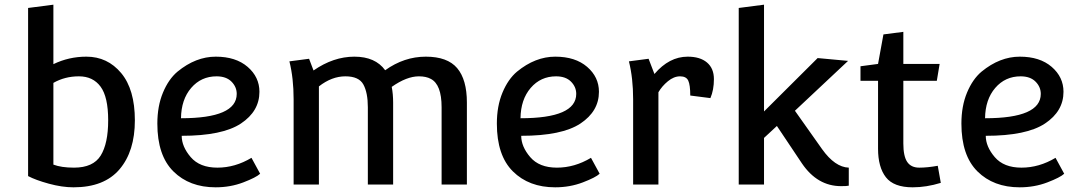

<svg xmlns="http://www.w3.org/2000/svg" viewBox="-20 -788 4608 820"><path d="M100 -36V-754L208 -768V-514Q274 -546 349 -546Q439 -546 497.5 -476Q556 -406 556 -274Q556 -142 490.5 -65Q425 12 294 12Q245 12 188.5 -3.5Q132 -19 100 -36ZM208 -434V-85Q242 -72 296 -72Q378 -72 410 -123.5Q442 -175 442 -274.5Q442 -374 409.5 -418Q377 -462 317 -462Q257 -462 208 -434Z M1054 -114 1091 -46Q1074 -30 1019 -9Q964 12 901 12Q789 12 720.5 -56Q652 -124 652 -260Q652 -335 676 -392.5Q700 -450 738 -482Q816 -546 901.5 -546Q987 -546 1037.5 -502.5Q1088 -459 1088 -396Q1088 -313 1009 -260.5Q930 -208 756 -208Q756 -162 794.5 -117Q833 -72 908.5 -72Q984 -72 1054 -114ZM991 -387Q991 -417 968.5 -439.5Q946 -462 905 -462Q839 -462 796.5 -412.5Q754 -363 753 -283Q991 -283 991 -387Z M1234 -364Q1234 -454 1216 -526L1300 -537L1319 -487Q1404 -546 1493.5 -546Q1583 -546 1625 -488Q1706 -546 1798.5 -546Q1891 -546 1932.5 -497Q1974 -448 1974 -350V0H1866V-330Q1866 -427 1820 -451Q1800 -462 1769 -462Q1717 -462 1653 -417Q1659 -386 1659 -350V0H1551V-330Q1551 -392 1532 -427Q1513 -462 1455 -462Q1397 -462 1342 -419V0H1234Z M2504 -114 2541 -46Q2524 -30 2469 -9Q2414 12 2351 12Q2239 12 2170.5 -56Q2102 -124 2102 -260Q2102 -335 2126 -392.5Q2150 -450 2188 -482Q2266 -546 2351.5 -546Q2437 -546 2487.5 -502.5Q2538 -459 2538 -396Q2538 -313 2459 -260.5Q2380 -208 2206 -208Q2206 -162 2244.5 -117Q2283 -72 2358.5 -72Q2434 -72 2504 -114ZM2441 -387Q2441 -417 2418.5 -439.5Q2396 -462 2355 -462Q2289 -462 2246.5 -412.5Q2204 -363 2203 -283Q2441 -283 2441 -387Z M2684 -364Q2684 -454 2666 -526L2750 -537L2775 -472Q2838 -546 2917 -546Q2970 -546 2999.5 -521Q3029 -496 3029 -450Q3029 -404 3014 -369L2928 -380Q2928 -425 2919.5 -443.5Q2911 -462 2884.5 -462Q2858 -462 2832.5 -441Q2807 -420 2792 -394V0H2684Z M3243 0H3135V-754L3243 -768V-312L3472 -540L3602 -528L3375 -315L3491 -151Q3546 -74 3605 -72V5Q3597 7 3572 7Q3471 7 3405 -90L3298 -250L3243 -199Z M3753 -641 3838 -652V-515H3993L3981 -443H3838V-175Q3838 -121 3854.5 -96.5Q3871 -72 3906 -72Q3941 -72 3985 -80L3998 -7Q3936 12 3878 12Q3797 12 3763.5 -31Q3730 -74 3730 -153V-443H3655V-505L3730 -515Z M4488 -114 4525 -46Q4508 -30 4453 -9Q4398 12 4335 12Q4223 12 4154.5 -56Q4086 -124 4086 -260Q4086 -335 4110 -392.5Q4134 -450 4172 -482Q4250 -546 4335.5 -546Q4421 -546 4471.5 -502.5Q4522 -459 4522 -396Q4522 -313 4443 -260.5Q4364 -208 4190 -208Q4190 -162 4228.5 -117Q4267 -72 4342.5 -72Q4418 -72 4488 -114ZM4425 -387Q4425 -417 4402.5 -439.5Q4380 -462 4339 -462Q4273 -462 4230.5 -412.5Q4188 -363 4187 -283Q4425 -283 4425 -387Z"/></svg>

Font: Convergence
Style: Regular
Weight: 400
Designer: Nicolas Silva and John Vargas
Foundry: Nicolas Silva and Jonh Vargas
Version: Version 1.002